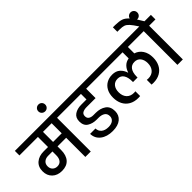

<svg xmlns="http://www.w3.org/2000/svg" viewBox="-22 -1799 2626 2626"><g transform="rotate(-45 1291.5 -485.5)"><path d="M826 -652H704V0H599V-371H432V-302Q432 -200 382.5 -144.5Q333 -89 240 -89Q152 -89 99 -140Q46 -191 46 -274Q46 -361 102.5 -409Q159 -457 248 -457H334V-652H-24V-740H826ZM599 -652H432V-457H599ZM334 -371H251Q203 -371 173 -345Q143 -319 143 -274Q143 -230 170 -204Q197 -178 239 -178Q284 -178 309 -209.5Q334 -241 334 -297Z M718 -895Q718 -867 699 -848Q680 -829 652 -829Q624 -829 604.5 -848Q585 -867 585 -895Q585 -923 604.5 -942Q624 -961 652 -961Q680 -961 699 -942Q718 -923 718 -895Z M1093 -470Q1048 -470 1018 -454Q988 -438 988 -398Q988 -360 1014 -343Q1040 -326 1081 -326H1126Q1213 -326 1272 -285Q1331 -244 1331 -155Q1331 -77 1275 -30.5Q1219 16 1116 16Q1005 16 937.5 -36.5Q870 -89 868 -177H972Q973 -126 1010 -95Q1047 -64 1113 -64Q1170 -64 1201 -89.5Q1232 -115 1232 -156Q1232 -206 1197 -228.5Q1162 -251 1107 -251H1068Q993 -251 938 -285.5Q883 -320 883 -401Q883 -475 935 -510Q987 -545 1064 -545H1166V-652H779V-740H1398V-652H1267V-470Z M2074 -652V-528Q2140 -508 2178.5 -450Q2217 -392 2217 -305Q2217 -233 2189 -177Q2161 -121 2106 -89Q2051 -57 1973 -57Q1965 -57 1939 -59V-151L1967 -149Q2035 -149 2073 -191Q2111 -233 2111 -303Q2111 -366 2080 -405.5Q2049 -445 1993 -445Q1933 -445 1902.5 -400.5Q1872 -356 1872 -281V-263H1784V-281Q1784 -355 1755 -400Q1726 -445 1668 -445Q1610 -445 1578 -406Q1546 -367 1546 -303Q1546 -233 1584 -191Q1622 -149 1690 -149L1718 -151V-59Q1692 -57 1684 -57Q1606 -57 1551 -89Q1496 -121 1468 -177Q1440 -233 1440 -305Q1440 -378 1467.5 -430Q1495 -482 1543.5 -509.5Q1592 -537 1654 -537Q1725 -537 1767.5 -498.5Q1810 -460 1827 -402H1830Q1845 -452 1879.5 -488Q1914 -524 1971 -534V-652H1351V-740H2305V-652Z M2607 -740V-652H2485V0H2380V-652H2258V-740H2383Q2335 -815 2304.5 -848Q2274 -881 2244.5 -891Q2215 -901 2164 -901H2119V-987H2162Q2238 -986 2282.5 -971Q2327 -956 2372.5 -904.5Q2418 -853 2483 -740Z M2499 -895Q2499 -867 2480 -848Q2461 -829 2433 -829Q2405 -829 2385.5 -848Q2366 -867 2366 -895Q2366 -923 2385.5 -942Q2405 -961 2433 -961Q2461 -961 2480 -942Q2499 -923 2499 -895Z"/></g></svg>

Font: Fz Poppins Med
Style: Regular
Weight: 500
Designer: Ninad Kale (Devanagari), Jonny Pinhorn (Latin)
Foundry: Indian Type Foundry
Version: Vit hóa bi Vntype.Com & FontZin.Com